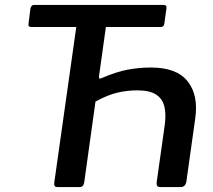

<svg xmlns="http://www.w3.org/2000/svg" viewBox="-20 -762 867 782"><path d="M633 0Q624 0 620.5 -4.5Q617 -9 618 -19L651 -253Q657 -296 649.5 -328Q642 -360 615.5 -377Q589 -394 539 -394Q499 -394 459.5 -385Q420 -376 368 -348L383 -449Q382 -438 394 -444Q455 -470 501 -478.5Q547 -487 595 -487Q700 -487 744.5 -430.5Q789 -374 775 -278L739 -22Q735 0 715 0ZM215 0Q206 0 203 -4Q200 -8 201 -18L300 -718Q302 -733 308 -737.5Q314 -742 328 -742H403Q415 -742 419 -737.5Q423 -733 421 -722L323 -19Q321 -9 316.5 -4.5Q312 0 304 0ZM108 -652Q94 -652 96 -664L104 -728Q106 -735 109.5 -738.5Q113 -742 121 -742H645Q653 -742 656 -738.5Q659 -735 658 -728L649 -664Q647 -652 634 -652Z"/></svg>

Font: Libre Franklin Medium
Style: Italic
Weight: 500
Italic angle: -8°
Designer: Pablo Impallari, Rodrigo Fuenzalida, Nhung Nguyen
Foundry: Impallari Type
Version: Version 3.000